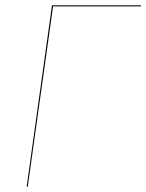

<svg xmlns="http://www.w3.org/2000/svg" viewBox="-20 -700 549 720"><path d="M508 -676H179L84 0H80L175 -680H509Z"/></svg>

Font: Fira Sans Condensed Four
Style: Italic
Weight: 100
Width: 3
Italic angle: -8°
Designer: bBox Type GmbH & Carrois Corporate GbR & Edenspiekermann AG
Foundry: bBox Type GmbH & Carrois Corporate GbR & Edenspiekermann AG
Version: Version 4.301